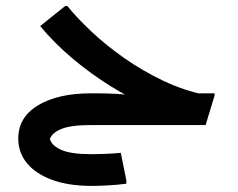

<svg xmlns="http://www.w3.org/2000/svg" viewBox="-20 -411 782 631"><path d="M623.3 -10Q555 -25 484.3 -54.7Q413.7 -84.3 346.2 -126.2Q278.7 -168 218.7 -218.5Q158.7 -269 112 -325.3L194.3 -391.3H201.3Q233.3 -351.7 280.8 -307Q328.3 -262.3 388.2 -220.3Q448 -178.3 516.2 -145.8Q584.3 -113.3 657.3 -98.3ZM279 0V-104.3H295.3Q330.3 -104.3 357.2 -102.8Q384 -101.3 399.3 -99.3Q414.7 -97.3 414.7 -97.3L508.7 -104.3H685.3V-97.3L655.7 0ZM282 200Q205 200 151 180Q97 160 68.5 125.2Q40 90.3 40 44.7Q40 -26 105.5 -65.2Q171 -104.3 279 -104.3V0Q211.7 0 180.8 13.2Q150 26.3 144 46Q150 67.7 181.7 81.7Q213.3 95.7 280.7 95.7Q300.3 95.7 325.8 94.7Q351.3 93.7 377 91.3L395.3 182V192.7Q365.3 196.7 334.2 198.3Q303 200 282 200Z"/></svg>

Font: Fustat
Style: Regular
Weight: 400
Designer: Mohamed Gaber, Khaled Hosny, Laura Garcia Mut
Foundry: Kief Type Foundry, Alif Type Foundry, Hard Type Foundry
Version: Version 1.007